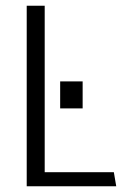

<svg xmlns="http://www.w3.org/2000/svg" viewBox="-20 -647 443 667"><path d="M267.1 -364.3V-270.5H189V-364.3ZM135.3 -627V-48.8H375.5L383.8 0H72.8V-627Z"/></svg>

Font: Anaheim
Style: Regular
Weight: 400
Designer: vernon adams
Foundry: vernon adams
Version: Version 1.002; ttfautohint (v0.93.5-3d13) -l 8 -r 50 -G 200 